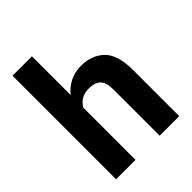

<svg xmlns="http://www.w3.org/2000/svg" viewBox="-211 -866 983 983"><g transform="rotate(-45 280.0 -375.0)"><path d="M191.9 -750V-469.7Q217.8 -502 253.9 -520Q290 -538.1 333.5 -538.1Q412.1 -538.1 460.2 -491.7Q508.3 -445.3 508.3 -334V0H366.7V-335Q366.7 -387.7 344.5 -407.7Q322.3 -427.7 281.7 -427.7Q248.5 -427.7 226.6 -414.3Q204.6 -400.9 191.9 -377.9V0H51.3V-750Z"/></g></svg>

Font: Vazirmatn RD UI
Style: Bold
Weight: 700
Designer: Saber Rastikerdar
Foundry: Saber Rastikerdar
Version: Version 33.003